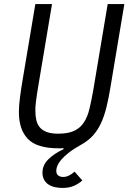

<svg xmlns="http://www.w3.org/2000/svg" viewBox="-20 -718 640 945"><path d="M236 -698 169 -298Q164 -271 161.5 -251.5Q159 -232 157 -218Q155 -204 154.5 -193Q154 -182 154 -173Q154 -147 159 -126Q164 -105 176.5 -90.5Q189 -76 211 -68Q233 -60 266 -60Q315 -60 345 -74Q375 -88 393 -115.5Q411 -143 420.5 -183Q430 -223 439 -274L510 -698H592L524 -291Q515 -235 504 -190.5Q493 -146 477 -111.5Q461 -77 437 -50.5Q413 -24 378 -5Q342 15 318.5 33.5Q295 52 281.5 68Q268 84 262.5 97.5Q257 111 257 122Q257 139 267 146Q277 153 291 153Q318 153 347 127L385 170Q371 184 346.5 195.5Q322 207 287 207Q268 207 250 203Q232 199 218.5 190Q205 181 197 166.5Q189 152 189 132Q189 95 217.5 66.5Q246 38 293 16L292 11Q286 12 280.5 12Q275 12 269 12Q162 12 117.5 -34Q73 -80 73 -166Q73 -198 78.5 -240Q84 -282 91 -323L154 -698Z"/></svg>

Font: IBM Plex Mono
Style: Italic
Weight: 400
Italic angle: -9°
Monospace: yes
Designer: Mike Abbink, Paul van der Laan, Pieter van Rosmalen
Foundry: Bold Monday
Version: Version 2.3